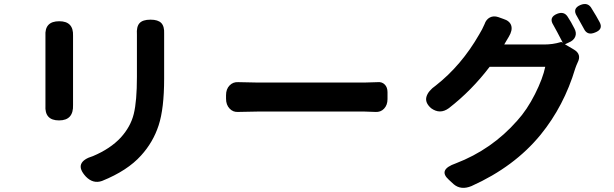

<svg xmlns="http://www.w3.org/2000/svg" viewBox="-20 -863 3040 951"><path d="M341.8 -685.5V-343.8Q344.7 -266.6 272.5 -266.6Q200.2 -266.6 205.1 -340.8V-684.6Q200.2 -757.8 273.4 -757.8Q344.7 -757.8 341.8 -685.5ZM793 -695.3V-473.6Q793 -325.2 765.6 -241.7Q738.3 -158.2 678.7 -92.8Q611.3 -17.6 485.4 33.2Q441.4 48.8 405.3 11.7Q372.1 -24.4 381.8 -49.8Q391.6 -75.2 440.4 -89.8Q526.4 -126 578.1 -181.6Q627 -235.4 642.6 -298.8Q658.2 -362.3 658.2 -482.4V-691.4Q655.3 -730.5 670.9 -748Q686.5 -765.6 725.6 -765.6Q762.7 -765.6 778.8 -749Q794.9 -732.4 793 -695.3Z M1784.2 -310.5H1257.8Q1222.7 -310.5 1160.2 -308.6Q1134.8 -306.6 1117.2 -325.2Q1099.6 -343.8 1099.6 -374V-391.6Q1099.6 -421.9 1117.2 -439.9Q1134.8 -458 1161.1 -456.1Q1225.6 -454.1 1257.8 -454.1H1784.2Q1808.6 -454.1 1851.6 -456.1Q1872.1 -458 1885.7 -444.3Q1899.4 -430.7 1899.4 -406.2V-372.1Q1899.4 -342.8 1882.3 -324.7Q1865.2 -306.6 1838.9 -308.6Q1803.7 -310.5 1784.2 -310.5Z M2680.7 -532.2H2405.3Q2316.4 -415 2203.1 -327.1Q2159.2 -294.9 2115.2 -327.1Q2084 -354.5 2092.3 -383.8Q2100.6 -413.1 2138.7 -439.5Q2265.6 -539.1 2353.5 -692.4Q2369.1 -717.8 2379.9 -743.2Q2387.7 -766.6 2406.2 -776.4Q2424.8 -786.1 2448.2 -778.3L2472.7 -769.5Q2504.9 -759.8 2512.2 -736.3Q2519.5 -712.9 2500 -680.7Q2495.1 -673.8 2488.3 -661.1Q2481.4 -648.4 2477.5 -642.6H2674.8Q2718.8 -642.6 2756.8 -654.3Q2760.7 -656.2 2767.6 -651.4Q2736.3 -711.9 2720.7 -739.3Q2696.3 -777.3 2740.2 -794.9Q2773.4 -807.6 2791 -781.2Q2808.6 -754.9 2825.2 -721.7Q2836.9 -700.2 2829.1 -681.2Q2821.3 -662.1 2796.9 -652.3L2778.3 -643.6L2823.2 -617.2Q2862.3 -593.8 2840.8 -552.7Q2834 -538.1 2829.1 -523.4Q2773.4 -337.9 2658.2 -196.3Q2528.3 -37.1 2315.4 58.6Q2263.7 80.1 2227.5 49.8L2203.1 27.3Q2147.5 -22.5 2237.3 -53.7Q2416 -122.1 2542 -265.6Q2590.8 -319.3 2629.9 -397Q2668.9 -474.6 2680.7 -532.2ZM2872.1 -720.7Q2842.8 -774.4 2837.9 -782.2Q2812.5 -821.3 2856.4 -838.9Q2889.6 -851.6 2907.2 -826.2Q2936.5 -779.3 2950.2 -752.9Q2968.8 -717.8 2927.7 -702.1Q2888.7 -685.5 2872.1 -720.7Z"/></svg>

Font: GenSenMaruGothic TW TTF Bold
Style: Regular
Weight: 700
Version: Version 1.301